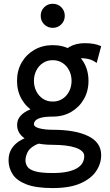

<svg xmlns="http://www.w3.org/2000/svg" viewBox="-20 -752 570 997"><path d="M278.8 -459.5 342.8 -434.1Q356.4 -441.9 367.9 -445.8Q379.4 -449.7 399.9 -449.7Q425.8 -449.7 446 -443.6Q466.3 -437.5 481.9 -424.8L505.4 -512.2Q487.3 -520.5 466.3 -524.2Q445.3 -527.8 420.4 -527.8Q374.5 -527.8 342.3 -509.3Q310.1 -490.7 278.8 -459.5ZM253.9 -205.1Q228.5 -205.1 196.8 -200Q165 -194.8 135.7 -183.1Q106.4 -171.4 87.6 -151.6Q68.8 -131.8 68.8 -102.5Q68.8 -70.8 90.8 -47.9Q112.8 -24.9 154.1 -12.5Q195.3 0 253.9 0V-78.1Q214.4 -78.1 185.3 -85.4Q156.2 -92.8 156.2 -107.4Q156.2 -117.2 164.6 -126.2Q172.9 -135.3 194.1 -140.9Q215.3 -146.5 253.9 -146.5ZM505.4 53.7Q505.4 -12.2 438.5 -45.2Q371.6 -78.1 253.9 -78.1V0Q290 0 320.1 3.7Q350.1 7.3 371.8 14.6Q393.6 22 405.5 33Q417.5 43.9 417.5 58.6Q417.5 76.7 408.9 92.8Q400.4 108.9 381.1 120.8Q361.8 132.8 330.6 139.6Q299.3 146.5 253.9 146.5Q193.4 146.5 163.1 137.7Q132.8 128.9 122.6 113.8Q112.3 98.6 112.3 80.1Q112.3 61.5 122.6 39.6Q132.8 17.6 163.1 1.5Q193.4 -14.6 253.9 -14.6V-58.6Q206.5 -58.6 164.8 -50.8Q123 -43 91.6 -26.1Q60.1 -9.3 42.2 17.1Q24.4 43.5 24.4 80.1Q24.4 119.1 45.2 152.1Q65.9 185.1 116 204.8Q166 224.6 253.9 224.6Q342.3 224.6 397.7 200.2Q453.1 175.8 479.2 136.7Q505.4 97.7 505.4 53.7ZM156.2 -332Q156.2 -361.3 168.5 -385.7Q180.7 -410.2 202.6 -424.8Q224.6 -439.5 253.9 -439.5Q283.2 -439.5 305.2 -424.8Q327.1 -410.2 339.4 -385.7Q351.6 -361.3 351.6 -332Q351.6 -302.7 339.4 -278.3Q327.1 -253.9 305.2 -239.3Q283.2 -224.6 253.9 -224.6Q224.6 -224.6 202.6 -239.3Q180.7 -253.9 168.5 -278.3Q156.2 -302.7 156.2 -332ZM68.4 -332Q68.4 -278.8 92.5 -236.8Q116.7 -194.8 158.7 -170.7Q200.7 -146.5 253.9 -146.5Q307.6 -146.5 349.4 -170.7Q391.1 -194.8 415.3 -236.8Q439.5 -278.8 439.5 -332Q439.5 -385.7 415.3 -427.5Q391.1 -469.2 349.4 -493.4Q307.6 -517.6 253.9 -517.6Q200.7 -517.6 158.7 -493.4Q116.7 -469.2 92.5 -427.5Q68.4 -385.7 68.4 -332ZM191.4 -669.9Q191.4 -643.6 209.5 -625.5Q227.5 -607.4 253.9 -607.4Q280.3 -607.4 298.3 -625.5Q316.4 -643.6 316.4 -669.9Q316.4 -696.3 298.3 -714.4Q280.3 -732.4 253.9 -732.4Q227.5 -732.4 209.5 -714.4Q191.4 -696.3 191.4 -669.9Z"/></svg>

Font: Giphurs
Style: Regular
Weight: 400
Version: Version 2.010